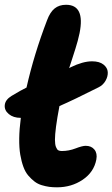

<svg xmlns="http://www.w3.org/2000/svg" viewBox="-27 -780 475 811"><path d="M213.9 11.2Q196.3 11.2 181.4 9.3Q166.5 7.3 149.4 2.2Q132.3 -2.9 118.9 -13.2Q105.5 -23.4 92.8 -38.1Q80.1 -52.7 71.8 -75.4Q63.5 -98.1 58.6 -126.7Q53.7 -155.3 54.2 -195.1Q54.7 -234.9 61 -282.2H60.1Q29.3 -282.2 10 -298.3Q-9.3 -314.5 -6.8 -336.7Q-4.4 -358.9 22 -375Q61.5 -398.9 85 -410.2Q116.7 -550.8 171.9 -694.8Q184.6 -729 203.9 -744.4Q223.1 -759.8 252 -759.8Q333 -759.8 309.1 -640.1Q306.2 -625.5 301.3 -607.4Q296.4 -589.4 291.7 -574.7Q287.1 -560.1 278.8 -534.4Q270.5 -508.8 265.1 -492.2Q266.1 -492.7 268.6 -494.1Q271 -495.6 272 -496.1Q323.2 -521 361.8 -521Q393.1 -521 410.2 -507.3Q427.2 -493.7 428.2 -475.3Q429.2 -457 418.7 -438.7Q408.2 -420.4 389.2 -411.1Q282.7 -357.4 224.1 -332Q214.4 -281.2 209.7 -245.6Q205.1 -210 205.1 -189.9Q205.1 -169.9 209.5 -158.9Q213.9 -147.9 219.5 -145Q225.1 -142.1 233.9 -142.1Q263.7 -142.1 292.2 -153.1Q320.8 -164.1 335 -164.1Q358.9 -164.1 371.8 -148.2Q384.8 -132.3 379.9 -106Q369.6 -52.7 322.3 -20.8Q274.9 11.2 213.9 11.2Z"/></svg>

Font: Shantell Sans Irregular
Style: Bold Italic
Weight: 700
Italic angle: -11.31°
Designer: Stephen Nixon, Anya Danilova, Shantell Martin
Foundry: Arrow Type
Version: Version 1.006;[9816181b4]